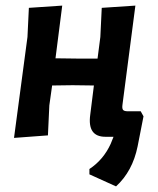

<svg xmlns="http://www.w3.org/2000/svg" viewBox="-20 -488 564 685"><path d="M394 177 299 134V115Q349 82 375 25L385 0H356Q291 0 302 -79L315 -183L239 -184L166 -183L156 -112L151 -5L30 4L78 -356L83 -460L202 -468L178 -280L256 -279H328L338 -356L343 -460L463 -468L417 -115Q415 -101 419 -96Q423 -91 436 -91H482L492 -73L471 34Q453 123 394 177Z"/></svg>

Font: Alegreya Sans
Style: Bold Italic
Weight: 700
Italic angle: -7°
Designer: Juan Pablo del Peral
Foundry: Huerta Tipografica
Version: Version 2.007